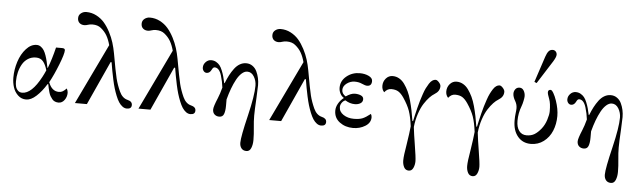

<svg xmlns="http://www.w3.org/2000/svg" viewBox="-59 -1001 5140 1546"><g transform="rotate(5 2511.5 -227.5)"><path d="M44.9 -161.1Q44.9 -227.1 65.4 -290.5Q85.9 -354 124.8 -396.7Q163.6 -439.5 210 -439.5Q228 -439.5 242.9 -429Q257.8 -418.5 268.1 -402.6Q278.3 -386.7 286.9 -361.8Q295.4 -336.9 300.5 -314.9Q305.7 -293 311.5 -263.2H314.5Q342.8 -335.4 366.2 -432.1H416Q439 -432.1 439 -416Q439 -386.2 404.8 -299.3Q370.6 -212.4 335.9 -148.9Q362.8 -78.1 419.4 -78.1Q438 -78.1 451.2 -86.2Q464.4 -94.2 481.4 -111.3Q491.2 -91.8 491.2 -77.1Q491.2 -43.9 472.2 -18.1Q453.1 7.8 424.8 7.8Q408.7 7.8 395.3 2.2Q381.8 -3.4 372.6 -15.1Q363.3 -26.9 356.4 -38.6Q349.6 -50.3 344.2 -69.1Q338.9 -87.9 336.2 -100.3Q333.5 -112.8 329.6 -132.8H324.2Q286.6 -71.8 244.1 -33Q201.7 5.9 162.1 5.9Q124 5.9 96.4 -20Q68.8 -45.9 56.9 -82.8Q44.9 -119.6 44.9 -161.1ZM68.4 -132.8Q68.4 -109.9 73 -91.6Q77.6 -73.2 91.1 -59.6Q104.5 -45.9 126 -45.9Q202.6 -45.9 277.3 -186.5Q291.5 -212.9 304.2 -242.2Q292 -287.1 271 -312.5Q250 -337.9 212.4 -337.9Q177.2 -337.9 148.9 -320.1Q120.6 -302.2 103.5 -272.7Q86.4 -243.2 77.4 -207.3Q68.4 -171.4 68.4 -132.8Z M585 -738.3Q628.4 -738.3 666.5 -718.5Q704.6 -698.7 731.4 -667.5Q758.3 -636.2 780 -594.2Q801.8 -552.2 814.5 -511Q827.1 -469.7 835 -426.8Q861.3 -277.3 874 -226.3Q886.7 -175.3 910.2 -124Q933.6 -72.3 977.5 -62Q1014.6 -53.2 1014.6 -23.9Q1014.6 7.8 976.6 7.8Q958 7.8 941.2 -4.6Q924.3 -17.1 911.4 -36.9Q898.4 -56.6 886.2 -87.2Q874 -117.7 865.2 -147.2Q856.4 -176.8 847.9 -215.8Q839.4 -254.9 834 -284.9Q828.6 -314.9 822.3 -352.5L814.5 -354L653.3 0H556.6L791 -488.3Q779.3 -532.2 761.2 -564Q743.2 -595.7 711.4 -621.1Q685.1 -642.6 642.6 -642.6Q622.6 -642.6 607.4 -637.2Q589.8 -631.3 577.6 -631.3Q553.2 -631.3 537.8 -645Q522.5 -658.7 522.5 -683.6Q522.5 -708.5 541.5 -723.4Q560.5 -738.3 585 -738.3Z M1098.6 -738.3Q1142.1 -738.3 1180.2 -718.5Q1218.3 -698.7 1245.1 -667.5Q1272 -636.2 1293.7 -594.2Q1315.4 -552.2 1328.1 -511Q1340.8 -469.7 1348.6 -426.8Q1375 -277.3 1387.7 -226.3Q1400.4 -175.3 1423.8 -124Q1447.3 -72.3 1491.2 -62Q1528.3 -53.2 1528.3 -23.9Q1528.3 7.8 1490.2 7.8Q1471.7 7.8 1454.8 -4.6Q1438 -17.1 1425 -36.9Q1412.1 -56.6 1399.9 -87.2Q1387.7 -117.7 1378.9 -147.2Q1370.1 -176.8 1361.6 -215.8Q1353 -254.9 1347.7 -284.9Q1342.3 -314.9 1335.9 -352.5L1328.1 -354L1167 0H1070.3L1304.7 -488.3Q1293 -532.2 1274.9 -564Q1256.8 -595.7 1225.1 -621.1Q1198.7 -642.6 1156.2 -642.6Q1136.2 -642.6 1121.1 -637.2Q1103.5 -631.3 1091.3 -631.3Q1066.9 -631.3 1051.5 -645Q1036.1 -658.7 1036.1 -683.6Q1036.1 -708.5 1055.2 -723.4Q1074.2 -738.3 1098.6 -738.3Z M1557.6 -375.5Q1557.6 -400.4 1576.4 -419.9Q1595.2 -439.5 1620.6 -439.5Q1642.6 -439.5 1660.2 -429.4Q1677.7 -419.4 1689.5 -404.8Q1701.2 -390.1 1711.2 -365.2Q1721.2 -340.3 1727.3 -318.6Q1733.4 -296.9 1740.2 -264.6H1743.7Q1758.8 -302.7 1773.7 -331.1Q1788.6 -359.4 1808.1 -385.5Q1827.6 -411.6 1851.8 -425.5Q1876 -439.5 1903.3 -439.5Q1932.1 -439.5 1954.3 -423.8Q1976.6 -408.2 1988.8 -382.6Q2001 -356.9 2007.1 -328.9Q2013.2 -300.8 2013.2 -271.5Q2013.2 -240.2 2009.3 -169.9Q2003.4 -67.9 2003.4 -25.4Q2003.4 20.5 2008.8 70.3Q2014.6 123 2014.6 171.4Q2014.6 209 2002.9 236.8Q1991.2 264.6 1965.8 264.6Q1939.5 264.6 1925.3 247.3Q1911.1 230 1911.1 202.1Q1911.1 152.8 1953.6 -22.9Q1992.7 -186.5 1992.7 -265.6Q1992.7 -305.7 1972.2 -339.4Q1951.7 -373 1918 -373Q1895.5 -373 1873.3 -353.5Q1851.1 -334 1832.5 -300Q1814 -266.1 1798.6 -224.9Q1783.2 -183.6 1770.5 -135.3V-85Q1770.5 -41 1760.7 -16.6Q1751 7.8 1723.6 7.8Q1700.7 7.8 1685.3 -6.1Q1669.9 -20 1669.9 -45.9Q1669.9 -68.4 1699.7 -139.6Q1714.4 -174.3 1728.5 -227.5Q1723.1 -275.4 1708.5 -323.2Q1689.9 -384.3 1652.8 -384.3Q1640.1 -384.3 1630.9 -364.3Q1616.7 -334.5 1592.3 -334.5Q1577.1 -334.5 1567.4 -346.7Q1557.6 -358.9 1557.6 -375.5Z M2155.3 -738.3Q2198.7 -738.3 2236.8 -718.5Q2274.9 -698.7 2301.8 -667.5Q2328.6 -636.2 2350.3 -594.2Q2372.1 -552.2 2384.8 -511Q2397.5 -469.7 2405.3 -426.8Q2431.6 -277.3 2444.3 -226.3Q2457 -175.3 2480.5 -124Q2503.9 -72.3 2547.9 -62Q2585 -53.2 2585 -23.9Q2585 7.8 2546.9 7.8Q2528.3 7.8 2511.5 -4.6Q2494.6 -17.1 2481.7 -36.9Q2468.8 -56.6 2456.5 -87.2Q2444.3 -117.7 2435.5 -147.2Q2426.8 -176.8 2418.2 -215.8Q2409.7 -254.9 2404.3 -284.9Q2398.9 -314.9 2392.6 -352.5L2384.8 -354L2223.6 0H2127L2361.3 -488.3Q2349.6 -532.2 2331.5 -564Q2313.5 -595.7 2281.7 -621.1Q2255.4 -642.6 2212.9 -642.6Q2192.9 -642.6 2177.7 -637.2Q2160.2 -631.3 2147.9 -631.3Q2123.5 -631.3 2108.2 -645Q2092.8 -658.7 2092.8 -683.6Q2092.8 -708.5 2111.8 -723.4Q2130.9 -738.3 2155.3 -738.3Z M2650.4 -122.1Q2650.4 -150.9 2666.5 -179.4Q2682.6 -208 2709 -228V-231Q2690.9 -241.2 2679.9 -263.2Q2668.9 -285.2 2668.9 -308.6Q2668.9 -365.2 2714.8 -402.3Q2760.7 -439.5 2821.3 -439.5Q2861.8 -439.5 2893.3 -424.6Q2924.8 -409.7 2924.8 -384.8Q2924.8 -343.8 2887.7 -343.8Q2873 -343.8 2842.8 -357.4Q2819.3 -368.2 2786.1 -368.2Q2752 -368.2 2722.2 -346.2Q2692.4 -324.2 2692.4 -293Q2692.4 -262.7 2723.6 -243.2Q2765.1 -271.5 2795.9 -271.5Q2824.2 -271.5 2845.2 -262.2Q2866.2 -252.9 2866.2 -232.4Q2866.2 -210.4 2847.4 -199Q2828.6 -187.5 2801.8 -187.5Q2761.7 -187.5 2724.6 -211.4Q2708 -205.6 2696.3 -189Q2684.6 -172.4 2684.6 -154.3Q2684.6 -116.2 2720.2 -92.8Q2755.9 -69.3 2804.7 -69.3Q2849.1 -69.3 2875.5 -80.3Q2901.9 -91.3 2938.5 -120.6Q2946.3 -107.4 2946.3 -93.8Q2946.3 -48.8 2902.8 -22Q2859.4 4.9 2804.7 4.9Q2741.7 4.9 2696 -29.3Q2650.4 -63.5 2650.4 -122.1Z M3010.7 -354Q3010.7 -388.7 3032.7 -414.1Q3054.7 -439.5 3087.4 -439.5Q3115.7 -439.5 3140.1 -425.5Q3164.6 -411.6 3183.1 -385.7Q3201.7 -359.9 3216.6 -328.4Q3231.4 -296.9 3242.7 -255.6Q3253.9 -214.4 3261.7 -176Q3269.5 -137.7 3276.4 -92.8L3281.7 -92.3Q3288.6 -124.5 3293.5 -145.5Q3298.3 -166.5 3306.9 -201.4Q3315.4 -236.3 3323 -260.5Q3330.6 -284.7 3340.6 -314.7Q3350.6 -344.7 3360.6 -364.7Q3370.6 -384.8 3382.3 -403.1Q3394 -421.4 3407.2 -430.4Q3420.4 -439.5 3434.1 -439.5Q3446.3 -439.5 3461.4 -422.6Q3476.6 -405.8 3476.6 -390.6Q3476.6 -350.1 3435.1 -325.2Q3415.5 -313.5 3395.3 -292.2Q3375 -271 3353.5 -237.8Q3332 -204.6 3315.2 -154.5Q3298.3 -104.5 3292 -45.9Q3298.8 13.7 3312 93.8Q3329.1 198.2 3329.1 227.5Q3329.1 257.3 3317.4 282.5Q3305.7 307.6 3281.7 307.6Q3254.9 307.6 3242.7 283.9Q3230.5 260.3 3230.5 229.5Q3230.5 191.9 3246.1 102.5Q3261.7 3.4 3266.6 -49.3Q3256.8 -125 3240.5 -171.9Q3224.1 -218.8 3186.5 -274.4Q3164.6 -306.6 3142.3 -320.3Q3120.1 -334 3084.5 -334Q3053.2 -334 3029.8 -303.7Q3010.7 -323.7 3010.7 -354Z M3527.3 -354Q3527.3 -388.7 3549.3 -414.1Q3571.3 -439.5 3604 -439.5Q3632.3 -439.5 3656.7 -425.5Q3681.2 -411.6 3699.7 -385.7Q3718.3 -359.9 3733.2 -328.4Q3748 -296.9 3759.3 -255.6Q3770.5 -214.4 3778.3 -176Q3786.1 -137.7 3793 -92.8L3798.3 -92.3Q3805.2 -124.5 3810.1 -145.5Q3814.9 -166.5 3823.5 -201.4Q3832 -236.3 3839.6 -260.5Q3847.2 -284.7 3857.2 -314.7Q3867.2 -344.7 3877.2 -364.7Q3887.2 -384.8 3898.9 -403.1Q3910.6 -421.4 3923.8 -430.4Q3937 -439.5 3950.7 -439.5Q3962.9 -439.5 3978 -422.6Q3993.2 -405.8 3993.2 -390.6Q3993.2 -350.1 3951.7 -325.2Q3932.1 -313.5 3911.9 -292.2Q3891.6 -271 3870.1 -237.8Q3848.6 -204.6 3831.8 -154.5Q3814.9 -104.5 3808.6 -45.9Q3815.4 13.7 3828.6 93.8Q3845.7 198.2 3845.7 227.5Q3845.7 257.3 3834 282.5Q3822.3 307.6 3798.3 307.6Q3771.5 307.6 3759.3 283.9Q3747.1 260.3 3747.1 229.5Q3747.1 191.9 3762.7 102.5Q3778.3 3.4 3783.2 -49.3Q3773.4 -125 3757.1 -171.9Q3740.7 -218.8 3703.1 -274.4Q3681.2 -306.6 3658.9 -320.3Q3636.7 -334 3601.1 -334Q3569.8 -334 3546.4 -303.7Q3527.3 -323.7 3527.3 -354Z M4227.5 -492.2 4296.9 -702.1Q4306.6 -731.4 4319.3 -746.6Q4332 -761.7 4352.5 -761.7Q4367.2 -761.7 4377 -751.2Q4386.7 -740.7 4386.7 -725.1Q4386.7 -707 4364.3 -670.4L4246.1 -484.4ZM4067.4 -383.8Q4067.4 -403.8 4079.3 -419.7Q4091.3 -435.5 4113.3 -435.5Q4134.8 -435.5 4147 -415.5Q4159.2 -395.5 4159.2 -369.6Q4159.2 -358.4 4153.8 -332.3Q4148.4 -306.2 4141.6 -288.6Q4119.1 -230.5 4119.1 -168Q4119.1 -117.2 4140.9 -87.6Q4162.6 -58.1 4202.1 -58.1Q4238.8 -58.1 4265.4 -74.2Q4292 -90.3 4318.4 -123Q4343.8 -154.8 4357.4 -197.5Q4371.1 -240.2 4371.1 -267.6Q4371.1 -332 4358.4 -364.3Q4342.8 -403.8 4342.8 -418.5Q4342.8 -439.5 4363.8 -439.5Q4373.5 -439.5 4387.2 -416Q4400.9 -392.6 4413.1 -356.4Q4435.5 -290.5 4435.5 -234.4Q4435.5 -168.9 4412.8 -114.3Q4390.1 -59.6 4345.2 -25.9Q4300.3 7.8 4241.7 7.8Q4175.3 7.8 4135.5 -40.3Q4095.7 -88.4 4095.7 -168.5Q4095.7 -201.2 4098.6 -222.7Q4102.5 -252.9 4102.5 -267.6Q4102.5 -298.3 4087.4 -324.2Q4067.4 -357.4 4067.4 -383.8Z M4503.9 -375.5Q4503.9 -400.4 4522.7 -419.9Q4541.5 -439.5 4566.9 -439.5Q4588.9 -439.5 4606.4 -429.4Q4624 -419.4 4635.7 -404.8Q4647.5 -390.1 4657.5 -365.2Q4667.5 -340.3 4673.6 -318.6Q4679.7 -296.9 4686.5 -264.6H4689.9Q4705.1 -302.7 4720 -331.1Q4734.9 -359.4 4754.4 -385.5Q4773.9 -411.6 4798.1 -425.5Q4822.3 -439.5 4849.6 -439.5Q4878.4 -439.5 4900.6 -423.8Q4922.9 -408.2 4935.1 -382.6Q4947.3 -356.9 4953.4 -328.9Q4959.5 -300.8 4959.5 -271.5Q4959.5 -240.2 4955.6 -169.9Q4949.7 -67.9 4949.7 -25.4Q4949.7 20.5 4955.1 70.3Q4960.9 123 4960.9 171.4Q4960.9 209 4949.2 236.8Q4937.5 264.6 4912.1 264.6Q4885.7 264.6 4871.6 247.3Q4857.4 230 4857.4 202.1Q4857.4 152.8 4899.9 -22.9Q4939 -186.5 4939 -265.6Q4939 -305.7 4918.5 -339.4Q4897.9 -373 4864.3 -373Q4841.8 -373 4819.6 -353.5Q4797.4 -334 4778.8 -300Q4760.3 -266.1 4744.9 -224.9Q4729.5 -183.6 4716.8 -135.3V-85Q4716.8 -41 4707 -16.6Q4697.3 7.8 4669.9 7.8Q4647 7.8 4631.6 -6.1Q4616.2 -20 4616.2 -45.9Q4616.2 -68.4 4646 -139.6Q4660.6 -174.3 4674.8 -227.5Q4669.4 -275.4 4654.8 -323.2Q4636.2 -384.3 4599.1 -384.3Q4586.4 -384.3 4577.1 -364.3Q4563 -334.5 4538.6 -334.5Q4523.4 -334.5 4513.7 -346.7Q4503.9 -358.9 4503.9 -375.5Z"/></g></svg>

Font: Theano Didot
Style: Regular
Weight: 400
Designer: Alexey Kryukov
Version: Version 2.0